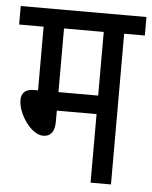

<svg xmlns="http://www.w3.org/2000/svg" viewBox="-48 -663 558 703"><g transform="rotate(5 231.0 -311.0)"><path d="M386 -554H462V-622H0V-554H90V-320H76C40 -320 29 -302 29 -279C29 -229 78 -156 123 -156C148 -156 165 -171 165 -212V-252H311V0H386ZM311 -554V-320H165V-554Z"/></g></svg>

Font: Noto Sans Devanagari ExtraCondensed
Style: Regular
Weight: 400
Width: 2
Designer: Jelle Bosma - Monotype Design Team
Foundry: Monotype Imaging Inc.
Version: Version 2.004